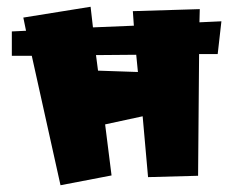

<svg xmlns="http://www.w3.org/2000/svg" viewBox="-20 -556 690 568"><path d="M15 -463V-391H74L159 -8L310 -37L291 -188L402 -212L418 -32L566 -36L569 -396H624L635 -493L570 -490L571 -529L373 -523L376 -480L255 -475L248 -536L49 -504L57 -465ZM383 -394 388 -343 270 -347 264 -393Z"/></svg>

Font: Super Mario
Style: Regular
Weight: 400
Version: Version 1.0